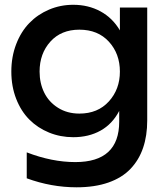

<svg xmlns="http://www.w3.org/2000/svg" viewBox="-20 -592 690 810"><path d="M601.1 -84Q601.1 -19.5 583.7 31.5Q566.4 82.5 530.8 120.1Q495.1 157.7 437.5 178Q379.9 198.2 303.2 198.2Q196.3 198.2 92.8 160.2V50.8Q199.2 91.8 297.9 91.8Q482.9 91.8 482.9 -79.1V-124Q454.1 -68.8 404.3 -41Q354.5 -13.2 289.1 -13.2Q234.9 -13.2 187 -32.7Q139.2 -52.2 104 -87.4Q68.8 -122.6 48.3 -175Q27.8 -227.5 27.8 -290Q27.8 -352.5 48.3 -405.8Q68.8 -459 104 -495.1Q139.2 -531.2 187 -551.5Q234.9 -571.8 289.1 -571.8Q352.5 -571.8 403.6 -544.2Q454.6 -516.6 485.8 -463.9V-560.1H601.1ZM147 -290Q147 -241.2 166.5 -201.4Q186 -161.6 224.9 -137.2Q263.7 -112.8 314.9 -112.8Q392.6 -112.8 439.2 -164.1Q485.8 -215.3 485.8 -290Q485.8 -365.2 439.5 -416Q393.1 -466.8 314.9 -466.8Q237.8 -466.8 192.4 -416.3Q147 -365.7 147 -290Z"/></svg>

Font: TASA Explorer SemiBold
Style: Regular
Weight: 600
Designer: Weizhong Zhang
Foundry: Local Remote
Version: Version 1.000;Glyphs 3.1.2 (3151)